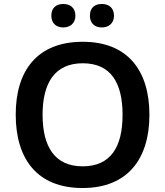

<svg xmlns="http://www.w3.org/2000/svg" viewBox="-20 -935 830 965"><path d="M238 -856C238 -816 265 -797 298 -797C330 -797 359 -816 359 -856C359 -898 330 -915 298 -915C265 -915 238 -898 238 -856ZM432 -856C432 -816 458 -797 492 -797C524 -797 553 -816 553 -856C553 -898 524 -915 492 -915C458 -915 432 -898 432 -856ZM731 -358C731 -580 622 -725 396 -725C166 -725 59 -579 59 -359C59 -137 166 10 395 10C622 10 731 -137 731 -358ZM194 -358C194 -519 256 -617 396 -617C537 -617 596 -519 596 -358C596 -197 537 -99 395 -99C256 -99 194 -197 194 -358Z"/></svg>

Font: Noto Sans Ol Chiki SemiBold
Style: Regular
Weight: 600
Designer: Monotype Design Team, Lewis McGuffie
Foundry: Monotype Imaging Inc.
Version: Version 2.003